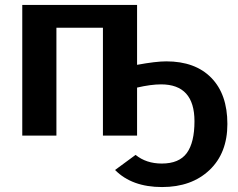

<svg xmlns="http://www.w3.org/2000/svg" viewBox="-20 -548 961 776"><path d="M899 -47Q899 71 826.5 139.5Q754 208 635 208Q513 208 445 139L528 78Q571 113 634 113Q704 113 735 70.5Q766 28 766 -58Q766 -207 631 -207Q590 -207 534 -194V0H396V-436H208V0H70V-528H534V-286Q610 -300 652 -300Q769 -300 834 -233.5Q899 -167 899 -47Z"/></svg>

Font: Libra Sans
Style: Bold
Weight: 700
Foundry: Context Ltd
Version: Version 1.000